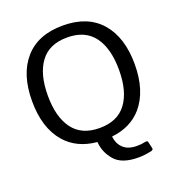

<svg xmlns="http://www.w3.org/2000/svg" viewBox="-157 -841 1058 1151"><g transform="rotate(-20 372.0 -265.5)"><path d="M44.9 -351.1Q44.9 -522 129.2 -618.4Q213.4 -714.8 372.1 -714.8Q530.8 -714.8 615 -617.9Q699.2 -521 699.2 -350.1Q699.2 -179.2 615.2 -82Q544.9 -1.5 423.3 11.7Q428.2 59.1 458.5 87.4Q488.8 115.7 544.9 115.7Q575.2 115.7 594.2 110.8Q613.3 106 615.7 116.2L625.5 159.2Q627.9 170.9 613.3 174.3Q569.8 184.1 529.3 184.1Q424.3 184.1 379.2 131.6Q334 79.1 329.6 12.7Q201.7 1 128.9 -83Q44.9 -180.2 44.9 -351.1ZM145 -350.1Q145 -213.4 201.2 -137.5Q257.3 -61.5 372.1 -61.5Q486.8 -61.5 543 -137.5Q599.1 -213.4 599.1 -350.1Q599.1 -486.8 543 -562.7Q486.8 -638.7 372.1 -638.7Q257.3 -638.7 201.2 -562.7Q145 -486.8 145 -350.1Z"/></g></svg>

Font: Istok Web
Style: Regular
Weight: 400
Designer: Andrey V. Panov
Foundry: Andrey V. Panov
Version: Version 1.0.2g